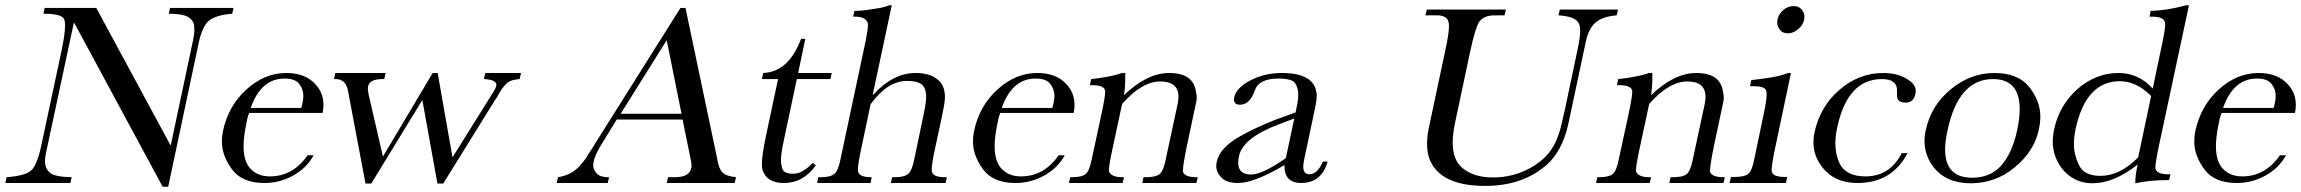

<svg xmlns="http://www.w3.org/2000/svg" viewBox="-37 -692 8701 726"><path d="M244 -605H242L137 -114Q133 -97 133 -83Q133 -56 151 -39.5Q169 -23 234 -22L229 0H-17L-12 -22Q59 -27 81.5 -48Q104 -69 120 -146L195 -497Q209 -563 209 -595Q209 -611 206 -618Q198 -640 132 -640H127L132 -662H327L607 -144H609L693 -540Q698 -563 698 -580Q698 -584 697 -595.5Q696 -607 686 -618.5Q676 -630 655 -635Q634 -640 601 -640L606 -662H846L841 -640Q778 -635 752 -613Q728 -591 715 -533L599 14H578Z M905 -265 902 -256Q900 -251 898 -243Q896 -235 894 -222Q884 -175 884 -139Q884 -88 905 -60Q933 -25 983 -25Q1071 -25 1126 -105H1149Q1123 -57 1072 -28.5Q1021 0 963 0Q878 0 840 -52Q802 -104 802 -157Q802 -176 806 -196Q826 -291 894 -353Q963 -416 1045 -416Q1118 -416 1156 -373Q1186 -341 1186 -296Q1186 -281 1183 -265ZM1102 -284Q1104 -289 1105 -294Q1106 -299 1107 -304Q1110 -318 1110 -330Q1110 -354 1094.5 -374.5Q1079 -395 1039 -395Q950 -395 911 -284Z M1617 2 1560 -314 1367 2H1345L1279 -348Q1271 -393 1232 -393H1226L1231 -416H1421L1416 -393H1409Q1361 -393 1355 -366Q1354 -363 1354 -358Q1354 -349 1357 -334L1411 -100L1599 -416H1618L1674 -97L1829 -345Q1838 -360 1839 -365Q1840 -368 1840 -370Q1840 -391 1793 -393L1798 -416H1933L1928 -393Q1899 -391 1885 -381.5Q1871 -372 1853 -344Q1850 -339 1846 -331Q1842 -323 1835 -314L1639 2Z M2295 -240 2241 -152Q2213 -109 2208 -81Q2206 -74 2206 -67Q2206 -50 2219.5 -36Q2233 -22 2262 -22H2266L2261 0H2068L2073 -22Q2125 -30 2156 -66Q2163 -74 2170.5 -83Q2178 -92 2183 -101Q2187 -109 2195.5 -121Q2204 -133 2215 -152Q2224 -166 2251 -209L2536 -662H2555L2674 -96Q2680 -55 2695 -40Q2708 -26 2746 -22L2741 0H2484L2489 -22H2516Q2570 -22 2577 -57Q2578 -60 2578 -64Q2578 -74 2574 -93L2544 -240ZM2484 -540 2310 -262H2540Z M2976 -393 2926 -157Q2916 -112 2916 -86Q2916 -70 2922 -52.5Q2928 -35 2963 -35Q2997 -35 3036 -76L3048 -67Q3001 0 2927 0Q2862 0 2846 -50Q2844 -58 2844 -71Q2844 -105 2858 -172L2905 -393H2844L2849 -416Q2945 -420 2992 -545H3008L2981 -416H3108L3103 -393Z M3263 -334H3265Q3340 -416 3425 -416Q3488 -416 3517 -383Q3536 -363 3536 -324Q3536 -322 3536 -320Q3535 -300 3524 -248L3500 -137Q3486 -73 3486 -51Q3486 -45 3487 -42Q3493 -22 3535 -22H3543L3539 0H3332L3336 -22H3346Q3382 -22 3396.5 -34Q3411 -46 3419 -85L3455 -257Q3463 -294 3464 -308.5Q3465 -323 3465 -327Q3465 -347 3458 -360.5Q3451 -374 3435 -380Q3419 -386 3392 -386Q3319 -386 3255 -298L3221 -137Q3207 -73 3207 -51Q3207 -45 3208 -42Q3214 -22 3256 -22H3259L3255 0H3053L3057 -22H3067Q3103 -22 3117.5 -34Q3132 -46 3140 -85L3236 -536Q3245 -581 3245 -598Q3245 -600 3245 -601Q3240 -629 3196 -629H3189L3194 -651H3199Q3216 -651 3238.5 -654Q3261 -657 3291 -662Q3299 -664 3307.5 -666Q3316 -668 3325 -672H3335Z M3745 -265 3742 -256Q3740 -251 3738 -243Q3736 -235 3734 -222Q3724 -175 3724 -139Q3724 -88 3745 -60Q3773 -25 3823 -25Q3911 -25 3966 -105H3989Q3963 -57 3912 -28.5Q3861 0 3803 0Q3718 0 3680 -52Q3642 -104 3642 -157Q3642 -176 3646 -196Q3666 -291 3734 -353Q3803 -416 3885 -416Q3958 -416 3996 -373Q4026 -341 4026 -296Q4026 -281 4023 -265ZM3942 -284Q3944 -289 3945 -294Q3946 -299 3947 -304Q3950 -318 3950 -330Q3950 -354 3934.5 -374.5Q3919 -395 3879 -395Q3790 -395 3751 -284Z M4218 -416Q4218 -399 4217.5 -378.5Q4217 -358 4213 -332Q4300 -416 4384 -416Q4475 -416 4485 -346Q4488 -334 4488 -322Q4488 -311 4485 -301L4450 -136Q4436 -67 4436 -47Q4436 -44 4436 -42Q4444 -22 4486 -22H4492L4487 0H4282L4287 -22H4297Q4333 -22 4347.5 -33.5Q4362 -45 4370 -85L4416 -299Q4419 -314 4419 -326Q4419 -384 4350 -384Q4281 -384 4206 -299L4171 -136Q4156 -67 4156 -48Q4156 -44 4157 -42Q4166 -22 4207 -22H4213L4208 0H4005L4010 -22H4018Q4053 -22 4067.5 -33.5Q4082 -45 4090 -85L4127 -256Q4142 -325 4142 -345Q4142 -349 4141 -351Q4136 -370 4092 -370H4084L4089 -393Q4148 -399 4194 -412L4204 -416Z M4983 -81Q4960 0 4883 0Q4820 0 4820 -64Q4820 -66 4820 -68Q4706 0 4644 0Q4602 0 4582 -20Q4562 -40 4562 -64Q4562 -72 4564 -81Q4575 -133 4651 -176Q4705 -207 4780 -237L4862 -267L4866 -287Q4872 -315 4872 -336Q4872 -359 4860.5 -377Q4849 -395 4797 -395Q4724 -395 4708 -351L4704 -340Q4685 -296 4652 -296Q4629 -296 4629 -316Q4629 -320 4630 -325Q4638 -360 4691 -388Q4745 -416 4810 -416Q4931 -416 4941 -341Q4942 -337 4942 -332Q4942 -313 4934 -276L4894 -87Q4891 -72 4891 -62Q4891 -33 4914 -33Q4945 -33 4965 -81ZM4799 -222Q4663 -171 4648 -102Q4645 -88 4645 -77Q4645 -32 4693 -32Q4736 -32 4825 -94L4857 -244Z M6081 -656 6076 -634Q6024 -630 5997 -607.5Q5970 -585 5959 -533L5894 -227Q5870 -114 5802 -61Q5714 11 5579 11Q5414 11 5371 -84Q5359 -111 5359 -148Q5359 -182 5369 -224L5426 -492Q5442 -563 5442 -594Q5442 -606 5439 -612Q5435 -628 5411 -633Q5406 -634 5396 -634H5353L5358 -656H5657L5652 -634H5640Q5603 -634 5598 -633Q5572 -629 5558 -612Q5542 -591 5521 -492L5465 -228Q5456 -186 5456 -153Q5456 -85 5495 -55Q5537 -21 5609 -21Q5684 -21 5750 -57Q5816 -94 5843 -151Q5859 -184 5868 -224Q5868 -225 5872.5 -244.5Q5877 -264 5881 -281L5928 -504Q5938 -549 5938 -575Q5938 -595 5932 -605Q5919 -630 5856 -634L5861 -656Z M6211 -416Q6211 -399 6210.5 -378.5Q6210 -358 6206 -332Q6293 -416 6377 -416Q6468 -416 6478 -346Q6481 -334 6481 -322Q6481 -311 6478 -301L6443 -136Q6429 -67 6429 -47Q6429 -44 6429 -42Q6437 -22 6479 -22H6485L6480 0H6275L6280 -22H6290Q6326 -22 6340.5 -33.5Q6355 -45 6363 -85L6409 -299Q6412 -314 6412 -326Q6412 -384 6343 -384Q6274 -384 6199 -299L6164 -136Q6149 -67 6149 -48Q6149 -44 6150 -42Q6159 -22 6200 -22H6206L6201 0H5998L6003 -22H6011Q6046 -22 6060.5 -33.5Q6075 -45 6083 -85L6120 -256Q6135 -325 6135 -345Q6135 -349 6134 -351Q6129 -370 6085 -370H6077L6082 -393Q6141 -399 6187 -412L6197 -416Z M6684 -618Q6689 -639 6706 -654Q6723 -669 6746 -669Q6765 -669 6775.5 -656Q6786 -643 6786 -630Q6786 -624 6785 -618Q6781 -597 6762 -581.5Q6743 -566 6724 -566Q6703 -566 6693 -579.5Q6683 -593 6683 -608Q6683 -613 6684 -618ZM6676 -136Q6662 -70 6662 -49Q6662 -44 6663 -42Q6669 -23 6710 -23H6721L6716 0H6503L6508 -23H6523Q6559 -23 6573 -34Q6587 -45 6595 -84L6631 -256Q6643 -311 6643 -335Q6643 -345 6641 -350Q6636 -366 6593 -366H6580L6585 -389Q6628 -394 6662 -399.5Q6696 -405 6724 -416H6735Z M7176 -113Q7117 0 6986 0Q6900 0 6854 -59Q6820 -102 6820 -154Q6820 -172 6824 -191Q6845 -289 6918 -352Q6992 -416 7084 -416Q7139 -416 7176 -392Q7207 -373 7207 -348Q7207 -343 7206 -338Q7199 -304 7169 -304Q7136 -304 7136 -330Q7136 -333 7136 -335V-348Q7136 -349 7136 -351Q7136 -393 7079 -393Q6949 -393 6910 -210Q6903 -178 6903 -150Q6903 -108 6919 -74Q6943 -25 7017 -25Q7109 -25 7154 -113Z M7245 -201Q7265 -293 7339 -354Q7414 -416 7504 -416Q7594 -416 7636 -363Q7678 -310 7678 -251Q7678 -227 7672 -201Q7655 -120 7581 -59Q7508 1 7415 1Q7323 1 7275 -59Q7240 -104 7240 -159Q7240 -179 7245 -201ZM7327 -198Q7318 -158 7318 -127Q7318 -20 7420 -20Q7489 -20 7530 -66Q7571 -112 7590 -198Q7600 -244 7600 -279Q7600 -393 7499 -393Q7368 -393 7327 -198Z M8136 -514Q8150 -578 8150 -600Q8150 -606 8149 -609Q8143 -629 8101 -629H8091L8095 -651Q8156 -652 8229 -672H8240L8128 -148Q8113 -78 8113 -58Q8113 -54 8114 -52Q8120 -33 8163 -33H8170L8165 -12L8158 -11Q8093 -11 8037 1Q8037 -27 8044 -60L8046 -70Q7957 1 7875 1Q7803 1 7758 -57Q7725 -102 7725 -157Q7725 -179 7730 -202Q7749 -293 7818 -355Q7888 -416 7973 -416Q8050 -416 8103 -357ZM8097 -329Q8041 -385 7979 -385Q7850 -385 7811 -203Q7805 -173 7805 -147Q7805 -107 7824.5 -67Q7844 -27 7905 -27Q7979 -27 8048 -97Z M8363 -265 8360 -256Q8358 -251 8356 -243Q8354 -235 8352 -222Q8342 -175 8342 -139Q8342 -88 8363 -60Q8391 -25 8441 -25Q8529 -25 8584 -105H8607Q8581 -57 8530 -28.5Q8479 0 8421 0Q8336 0 8298 -52Q8260 -104 8260 -157Q8260 -176 8264 -196Q8284 -291 8352 -353Q8421 -416 8503 -416Q8576 -416 8614 -373Q8644 -341 8644 -296Q8644 -281 8641 -265ZM8560 -284Q8562 -289 8563 -294Q8564 -299 8565 -304Q8568 -318 8568 -330Q8568 -354 8552.5 -374.5Q8537 -395 8497 -395Q8408 -395 8369 -284Z"/></svg>

Font: New Athena Unicode
Style: Italic
Weight: 400
Designer: J. Rusten 1997; rev. by R. Hancock 2001, 2002, rev. by D. Mastronarde 2002-2019
Foundry: Society for Classical Studies (formerly American Philological Association)
Version: Version 5.008